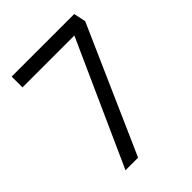

<svg xmlns="http://www.w3.org/2000/svg" viewBox="-200 -808 916 916"><g transform="rotate(-45 258.0 -350.0)"><path d="M107 0 389 -627H39V-700H461L474 -639L192 0Z"/></g></svg>

Font: Mach Light
Style: Regular
Weight: 300
Version: Version 1.002